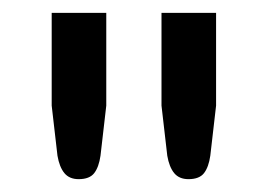

<svg xmlns="http://www.w3.org/2000/svg" viewBox="-20 -738 417 299"><path d="M145.5 -718V-573.5L136.5 -495.5Q134 -478 126.8 -468.5Q119.5 -459 102.5 -459Q88 -459 80.2 -468.5Q72.5 -478 69.5 -495.5L60.5 -573.5V-718ZM316.5 -718V-573.5L307.5 -495.5Q305 -478 297.8 -468.5Q290.5 -459 273.5 -459Q259 -459 251.2 -468.5Q243.5 -478 240.5 -495.5L231.5 -573.5V-718Z"/></svg>

Font: Lato 2
Style: Regular
Weight: 500
Designer: Lukasz Dziedzic with Adam Twardoch and Botio Nikoltchev
Foundry: tyPoland Lukasz Dziedzic
Version: Version 2.015; 2015-08-06; http://www.latofonts.com/